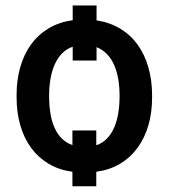

<svg xmlns="http://www.w3.org/2000/svg" viewBox="-20 -608 605 688"><path d="M326 -535Q374.5 -527.5 411.8 -504.8Q449 -482 474 -446.8Q499 -411.5 512 -365.5Q525 -319.5 525 -266V-258.5Q525 -205 511.8 -159.2Q498.5 -113.5 473 -78.5Q447.5 -43.5 410.2 -21.2Q373 1 325 7.5V59.5H239.5V7.5Q191.5 1 154.2 -21.2Q117 -43.5 91.5 -78.2Q66 -113 52.8 -158.8Q39.5 -204.5 39.5 -258.5V-269Q39.5 -322 52.8 -368Q66 -414 91.5 -449Q117 -484 154.5 -506.5Q192 -529 240.5 -535.5V-588.5H326ZM239.5 -88V-140.5H325V-87.5Q348.5 -95.5 364.5 -112.8Q380.5 -130 390.2 -153.5Q400 -177 404.2 -205.2Q408.5 -233.5 408.5 -264Q408.5 -296 403.8 -324.2Q399 -352.5 389 -375.2Q379 -398 363.2 -414.2Q347.5 -430.5 326 -439V-391H240.5V-440.5Q218.5 -433 202.5 -416.8Q186.5 -400.5 176.2 -377.5Q166 -354.5 161 -326Q156 -297.5 156 -266V-255Q156.5 -226 161 -199.2Q165.5 -172.5 175.5 -150.2Q185.5 -128 201.2 -112Q217 -96 239.5 -88Z"/></svg>

Font: Roberto Sans Medium
Style: Regular
Weight: 500
Designer: Google (font) & Cristiano Sobral (main changes)
Version: Version 1.000;October 12, 2021;FontCreator 14.0.0.2814 64-bi